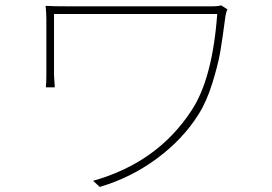

<svg xmlns="http://www.w3.org/2000/svg" viewBox="-20 -700 1040 734"><path d="M825.2 -679.7 849.6 -664.1Q844.7 -656.2 841.8 -637.7Q830.1 -548.8 821.8 -500.5Q813.5 -452.1 791.5 -381.3Q769.5 -310.5 738.3 -261.7Q678.7 -167 579.6 -93.8Q480.5 -20.5 361.3 14.6L335.9 -8.8Q582 -78.1 711.9 -277.3Q792 -397.5 810.5 -646.5H186.5V-412.1Q186.5 -404.3 188 -388.2Q189.5 -372.1 189.5 -366.2H155.3Q157.2 -383.8 157.2 -412.1V-627.9Q157.2 -652.3 154.3 -677.7Q176.8 -675.8 245.1 -675.8H793.9Q814.5 -675.8 825.2 -679.7Z"/></svg>

Font: GenEi Gothic M ExtraLight
Style: Regular
Weight: 200
Designer: o_tamon (Modified); [Source Han Sans]
Ryoko NISHIZUKA  (kana & ideographs); Paul D. Hunt (Latin, Greek & Cyrillic); Wenl
Version: Version 1.1a;Original Version 1.004